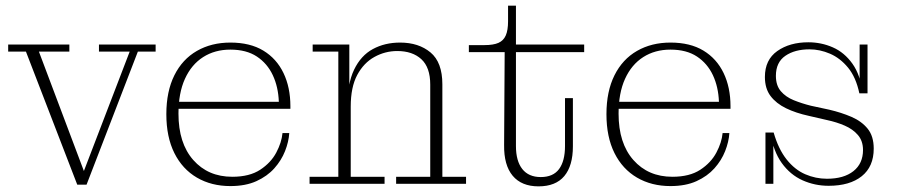

<svg xmlns="http://www.w3.org/2000/svg" viewBox="-20 -652 3182 681"><path d="M254 3 72 -469H9V-494H226V-469H118L283 -31H272L440 -469H331V-494H532V-469H469L287 3Z M797 8Q730 8 678.5 -22Q627 -52 598.5 -109Q570 -166 570 -247Q570 -328 598.5 -385Q627 -442 678.5 -471.5Q730 -501 797 -501V-476Q742 -476 700.5 -449.5Q659 -423 636 -372.5Q613 -322 613 -249Q613 -144 665.5 -84.5Q718 -25 804 -25Q865 -25 903 -50Q941 -75 960 -111Q979 -147 982 -180H1006Q1004 -149 991 -116Q978 -83 953 -55Q928 -27 889.5 -9.5Q851 8 797 8ZM596 -266V-291H969L1010 -275V-266ZM969 -291Q967 -344 947.5 -385.5Q928 -427 891 -451.5Q854 -476 797 -476V-501Q867 -501 914 -472.5Q961 -444 985.5 -393Q1010 -342 1010 -275Z M1385 0V-25H1506V-352Q1506 -413 1474.5 -442Q1443 -471 1389 -471Q1346 -471 1308 -450Q1270 -429 1247 -386Q1224 -343 1224 -274H1212Q1212 -355 1236 -405Q1260 -455 1302.5 -478Q1345 -501 1399 -501Q1465 -501 1507 -466Q1549 -431 1549 -353V-25H1633V0ZM1078 0V-25H1180V-469H1089V-494H1219V-339L1224 -340V-25H1344V0Z M1890 9Q1830 9 1798.5 -28.5Q1767 -66 1768 -138L1770 -467H1643V-492H1698Q1730 -492 1748 -500Q1766 -508 1774 -526.5Q1782 -545 1782 -576V-632H1810V-134Q1810 -81 1832.5 -52.5Q1855 -24 1898 -24Q1942 -24 1963 -52.5Q1984 -81 1984 -134V-304H2012V-133Q2012 -64 1981.5 -27.5Q1951 9 1890 9ZM1810 -467V-494H2052V-467Z M2358 8Q2291 8 2239.5 -22Q2188 -52 2159.5 -109Q2131 -166 2131 -247Q2131 -328 2159.5 -385Q2188 -442 2239.5 -471.5Q2291 -501 2358 -501V-476Q2303 -476 2261.5 -449.5Q2220 -423 2197 -372.5Q2174 -322 2174 -249Q2174 -144 2226.5 -84.5Q2279 -25 2365 -25Q2426 -25 2464 -50Q2502 -75 2521 -111Q2540 -147 2543 -180H2567Q2565 -149 2552 -116Q2539 -83 2514 -55Q2489 -27 2450.5 -9.5Q2412 8 2358 8ZM2157 -266V-291H2530L2571 -275V-266ZM2530 -291Q2528 -344 2508.5 -385.5Q2489 -427 2452 -451.5Q2415 -476 2358 -476V-501Q2428 -501 2475 -472.5Q2522 -444 2546.5 -393Q2571 -342 2571 -275Z M2919 7Q2870 7 2826.5 -12.5Q2783 -32 2753 -73.5Q2723 -115 2712 -182H2724Q2741 -123 2770 -86.5Q2799 -50 2836 -34Q2873 -18 2913 -18Q2973 -18 3007 -45Q3041 -72 3041 -120Q3041 -152 3023 -173Q3005 -194 2976 -206.5Q2947 -219 2914 -226L2849 -241Q2803 -251 2768 -268Q2733 -285 2713 -311.5Q2693 -338 2693 -379Q2693 -440 2737 -471Q2781 -502 2847 -502Q2893 -502 2934 -484Q2975 -466 3003.5 -426Q3032 -386 3040 -321H3028Q3016 -378 2988 -412Q2960 -446 2924 -461.5Q2888 -477 2851 -477Q2799 -477 2765.5 -454Q2732 -431 2732 -383Q2732 -349 2749.5 -328.5Q2767 -308 2795.5 -296.5Q2824 -285 2856 -277L2921 -263Q2964 -253 3000 -237.5Q3036 -222 3057.5 -195.5Q3079 -169 3079 -125Q3079 -61 3036.5 -27Q2994 7 2919 7ZM2695 0V-182H2712L2723 -163V0ZM3040 -321 3029 -340V-494H3057V-321Z"/></svg>

Font: Montagu Slab 144pt ExtraLight
Style: Regular
Weight: 250
Version: Version 1.000